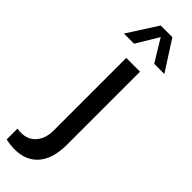

<svg xmlns="http://www.w3.org/2000/svg" viewBox="-389 -735 992 992"><g transform="rotate(45 107.5 -239.0)"><path d="M-60.5 246.6V167.5Q-52.7 168.9 -45.7 169.4Q-38.6 169.9 -31.7 169.9Q18.6 169.9 48.6 135Q78.6 100.1 78.6 40.5V-488.3H179.2V44.9Q179.2 146 133.5 200Q87.9 253.9 3.4 253.9Q-11.2 253.9 -27.3 252Q-43.5 250 -60.5 246.6ZM276.4 -568.8H202.1L128.4 -690.4L55.2 -568.8H-19L85.9 -732.4H171.4Z"/></g></svg>

Font: Kumbh Sans Medium
Style: Regular
Weight: 500
Version: Version 1.005